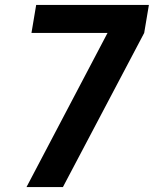

<svg xmlns="http://www.w3.org/2000/svg" viewBox="-20 -755 621 775"><path d="M87 0H234L562 -622L581 -735H126L107 -622H414Z"/></svg>

Font: Iosevka Sparkle Extrabold
Style: Italic
Weight: 800
Italic angle: -9°
Designer: Belleve Invis
Foundry: Belleve Invis
Version: Version 4.5.0; ttfautohint (v1.8.3)